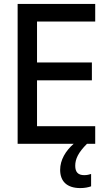

<svg xmlns="http://www.w3.org/2000/svg" viewBox="-20 -734 570 980"><path d="M70 0H356C315 36 287 82 287 133C287 191 321 226 390 226C413 226 431 222 445 217V154C436 157 424 160 410 160C379 160 364 145 364 112C364 77 380 44 424 0H466V-90H169V-324H449V-415H169V-624H466V-714H70Z"/></svg>

Font: Noto Sans Mono Condensed Medium
Style: Regular
Weight: 500
Width: 3
Designer: Monotype Design Team
Foundry: Monotype Imaging Inc.
Version: Version 2.014